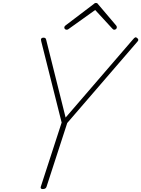

<svg xmlns="http://www.w3.org/2000/svg" viewBox="-20 -1271 960 1305"><path d="M271 14Q253 14 257 -1L399 -438L260 -991Q256 -1005 261.5 -1010Q267 -1015 274 -1015Q285 -1015 288.5 -1011.5Q292 -1008 294 -1000L426 -472L882 -1001Q893 -1015 899.5 -1017Q906 -1019 914 -1011Q919 -1006 920 -1001Q921 -996 914 -988L437 -435L296 -1Q291 14 271 14ZM433 -1069Q426 -1069 421.5 -1073.5Q417 -1078 417 -1084Q417 -1088 418.5 -1090.5Q420 -1093 424 -1097L615 -1242Q621 -1248 624.5 -1249.5Q628 -1251 632 -1251Q636 -1251 639.5 -1249.5Q643 -1248 647 -1242L770 -1097Q772 -1095 773 -1091.5Q774 -1088 774 -1085Q774 -1078 768.5 -1073.5Q763 -1069 757 -1069Q753 -1069 749.5 -1071Q746 -1073 743 -1077L627 -1203L452 -1078Q445 -1072 441.5 -1070.5Q438 -1069 433 -1069Z"/></svg>

Font: Playwrite US Trad Thin
Style: Regular
Weight: 250
Designer: Veronika Burian, José Scaglione
Foundry: TypeTogether
Version: Version 1.003